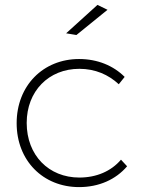

<svg xmlns="http://www.w3.org/2000/svg" viewBox="-20 -763 599 784"><path d="M378 -743 250 -627 292 -620 419 -723ZM465 -419 489 -449C443 -495 378 -522 303 -522C156 -522 48 -413 48 -260C48 -107 156 1 303 1C384 1 453 -30 499 -84L474 -111C434 -64 374 -38 304 -38C179 -38 89 -129 89 -261C89 -391 179 -482 304 -482C369 -482 423 -458 465 -419Z"/></svg>

Font: Montserrat arm ExtraLight
Style: Regular
Weight: 275
Designer: Julieta Ulanovsky
Foundry: Julieta Ulanovsky
Version: Version 6.000;PS 006.000;hotconv 1.0.88;makeotf.lib2.5.64775